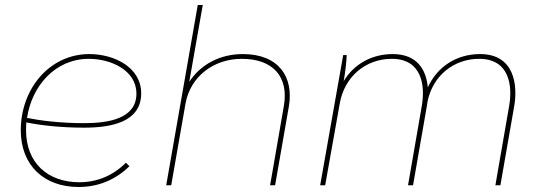

<svg xmlns="http://www.w3.org/2000/svg" viewBox="-20 -740 2150 767"><path d="M294 7C373 7 442 -22 497 -76L483 -90C432 -39 369 -12 297 -12C170 -12 84 -90 84 -220L85 -251C139 -240 219 -230 316 -230C424 -230 544 -252 544 -367C544 -472 435 -524 337 -524C177 -524 63 -384 63 -220C63 -79 156 7 294 7ZM88 -269C107 -396 200 -505 335 -505C422 -505 525 -460 525 -366C525 -264 409 -248 316 -248C218 -248 137 -259 88 -269Z M644 0H664L721 -326C740 -433 832 -505 946 -505C1072 -505 1134 -432 1114 -317L1059 0H1079L1134 -315C1154 -432 1094 -524 950 -524C858 -524 781 -482 736 -413L790 -720H770Z M1259 0H1279L1337 -325C1355 -433 1440 -505 1545 -505C1666 -505 1679 -398 1665 -317L1610 0H1630L1685 -315L1688 -335C1709 -437 1792 -505 1894 -505C2015 -505 2028 -398 2014 -317L1959 0H1979L2034 -315C2049 -400 2035 -524 1898 -524C1804 -524 1727 -474 1689 -391C1683 -459 1648 -524 1549 -524C1465 -524 1394 -484 1353 -416C1360 -456 1364 -493 1365 -520H1351Z"/></svg>

Font: Fixel Display 20240404 Thin
Style: Italic
Weight: 100
Italic angle: -10°
Designer: AlfaBravo + MacPaw
Foundry: Kyrylo Tkachov, Marchela Mozhyna, Serhii Makarenko, Maria Weinstein, Zakhar Kryvoshyya
Version: Version 1.211;Glyphs 3.2 (3225)